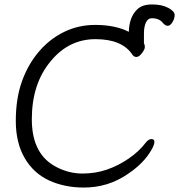

<svg xmlns="http://www.w3.org/2000/svg" viewBox="-20 -825 805 863"><path d="M627 -629 628 -628Q631 -624 631 -613.5Q631 -603 618 -586Q605 -569 593.5 -569Q582 -569 576 -578Q530 -649 409.5 -649Q289 -649 208 -550Q123 -449 123 -288.5Q123 -128 238 -72Q292 -45 350.5 -45Q409 -45 460 -62.5Q511 -80 558 -112Q605 -144 636 -185Q648 -200 661 -200Q674 -200 674 -187Q674 -174 660 -150Q626 -91 556 -44Q467 18 357 18Q270 18 200.5 -14Q131 -46 91 -114.5Q51 -183 51 -282Q51 -381 78 -457.5Q105 -534 153.5 -591.5Q202 -649 267 -681Q332 -713 408 -713Q498 -713 559 -682Q561 -750 598 -784Q620 -805 664 -805Q708 -805 736.5 -789.5Q765 -774 765 -757.5Q765 -741 755 -725Q745 -709 734 -709Q723 -709 712 -722Q696 -743 662 -743Q645 -743 636 -724Q627 -705 627 -674Z"/></svg>

Font: ToneOZ-Pinyin-WenKai-Regular
Style: Regular
Weight: 400
Designer: Fontworks Inc.
Foundry: ToneOZ
Version: Version 0.240331